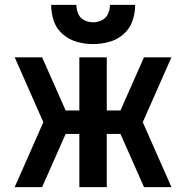

<svg xmlns="http://www.w3.org/2000/svg" viewBox="-20 -764 760 784"><path d="M40 0H152L248 -217H304V0H416V-217H472L568 0H680L563 -265L680 -530H568L472 -313H416V-530H304V-313H248L152 -530H40L157 -265ZM360 -584Q393 -584 426 -593Q459 -602 484.5 -624.5Q510 -647 521 -679Q532 -711 532 -744H429Q429 -725 421 -707.5Q413 -690 396 -681.5Q379 -673 360 -673Q341 -673 324 -681.5Q307 -690 299.5 -707.5Q292 -725 292 -744H189Q189 -711 199.5 -679Q210 -647 236 -624.5Q262 -602 294.5 -593Q327 -584 360 -584Z"/></svg>

Font: Iosevka Sparkle Semibold
Style: Regular
Weight: 600
Designer: Belleve Invis
Foundry: Belleve Invis
Version: Version 4.5.0; ttfautohint (v1.8.3)